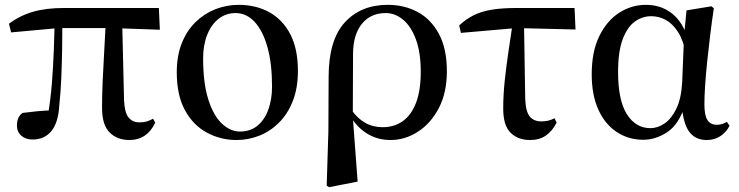

<svg xmlns="http://www.w3.org/2000/svg" viewBox="-20 -563 3055 794"><path d="M115 14Q86 14 68 -2Q50 -18 50 -44Q50 -61 55.5 -74Q61 -87 73 -96Q103 -100 134.5 -103Q166 -106 202 -107L177 -79Q189 -148 194.5 -218Q200 -288 202.5 -355Q205 -422 206 -482H238Q238 -426 237 -364.5Q236 -303 233.5 -242Q231 -181 225 -125Q221 -56 192.5 -21Q164 14 115 14ZM26 -429 17 -465Q63 -499 117 -514.5Q171 -530 246 -530H637L641 -440L444 -447H223ZM515 16Q465 16 433.5 -15Q402 -46 402 -117Q402 -167 404.5 -226.5Q407 -286 411 -351.5Q415 -417 418 -482H485L493 -149Q495 -98 511.5 -77.5Q528 -57 556 -57Q575 -57 587.5 -61Q600 -65 613 -72L622 -56Q606 -21 579 -2.5Q552 16 515 16Z M958 16Q892 16 835.5 -14.5Q779 -45 745 -107Q711 -169 711 -264Q711 -333 732 -385Q753 -437 789 -472Q825 -507 871 -525Q917 -543 967 -543Q1039 -543 1094.5 -512Q1150 -481 1181 -420.5Q1212 -360 1212 -270Q1212 -199 1191 -145.5Q1170 -92 1134 -56Q1098 -20 1052.5 -2Q1007 16 958 16ZM972 -19Q1015 -19 1044.5 -43Q1074 -67 1089.5 -109.5Q1105 -152 1105 -205Q1105 -300 1086 -368Q1067 -436 1033 -472.5Q999 -509 954 -509Q915 -509 884.5 -485.5Q854 -462 837 -419.5Q820 -377 820 -322Q820 -219 841.5 -151.5Q863 -84 898 -51.5Q933 -19 972 -19Z M1331 205 1338 -21 1339 -244Q1339 -397 1405.5 -470Q1472 -543 1584 -543Q1652 -543 1707 -513.5Q1762 -484 1795 -423Q1828 -362 1828 -268Q1828 -180 1795 -116.5Q1762 -53 1708.5 -18.5Q1655 16 1595 16Q1539 16 1495 -12.5Q1451 -41 1425 -90H1421L1436 -105Q1459 -73 1490.5 -55Q1522 -37 1563 -37Q1610 -37 1645.5 -62Q1681 -87 1700.5 -138Q1720 -189 1720 -266Q1720 -346 1700 -400Q1680 -454 1647 -481.5Q1614 -509 1575 -509Q1513 -509 1477 -465Q1441 -421 1440 -343L1439 -90V-79L1459 188L1341 211Z M1886 -427 1879 -458Q1907 -484 1939 -500Q1971 -516 2014 -523Q2057 -530 2116 -530H2356L2360 -441L2116 -447ZM2172 16Q2122 16 2091.5 -14Q2061 -44 2061 -114Q2061 -171 2067.5 -231.5Q2074 -292 2083 -352Q2092 -412 2100 -466H2147L2152 -154Q2154 -101 2171 -81Q2188 -61 2218 -61Q2234 -61 2247 -64Q2260 -67 2273 -74L2282 -56Q2264 -21 2237.5 -2.5Q2211 16 2172 16Z M2640 15Q2579 15 2530.5 -17Q2482 -49 2454.5 -109.5Q2427 -170 2427 -256Q2427 -350 2458.5 -414Q2490 -478 2541 -510.5Q2592 -543 2651 -543Q2720 -543 2767.5 -500Q2815 -457 2832 -372H2839L2818 -336Q2806 -396 2784 -430.5Q2762 -465 2733.5 -480.5Q2705 -496 2673 -496Q2636 -496 2605 -473.5Q2574 -451 2555 -400.5Q2536 -350 2536 -265Q2536 -148 2572.5 -90.5Q2609 -33 2670 -33Q2699 -33 2727.5 -52Q2756 -71 2776.5 -112.5Q2797 -154 2801 -221L2809 -417L2819 -520L2922 -537L2932 -529Q2924 -475 2917 -418.5Q2910 -362 2904.5 -308.5Q2899 -255 2896 -209.5Q2893 -164 2893 -132Q2893 -85 2906 -66Q2919 -47 2944 -47Q2958 -47 2967.5 -50.5Q2977 -54 2986 -59L2997 -43Q2985 -18 2960.5 -1Q2936 16 2903 16Q2856 16 2831 -17Q2806 -50 2799 -127L2813 -129Q2788 -49 2740 -17Q2692 15 2640 15Z"/></svg>

Font: Noto Serif TC SemiBold
Style: Regular
Weight: 600
Version: Version 2.002-H1;hotconv 1.1.0;makeotfexe 2.6.0